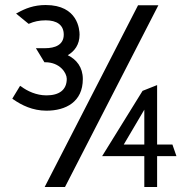

<svg xmlns="http://www.w3.org/2000/svg" viewBox="-20 -745 754 765"><path d="M29 -352 33 -349C66 -326 110 -304 165 -304C242 -304 310 -339 310 -430C310 -477 285 -508 250 -525C277 -541 297 -567 297 -607C297 -626 291 -725 162 -725C115 -725 80 -711 50 -694L44 -691L94 -650L97 -651C115 -659 136 -664 162 -664C206 -664 234 -646 234 -607C234 -566 199 -553 160 -553H123L157 -497H160C219 -497 246 -454 246 -431C246 -386 215 -365 165 -365C125 -365 89 -382 65 -400L60 -403ZM158 0H239L611 -724H530ZM387 -123H555V0H606V-123H683L667 -169H606V-406L548 -383ZM473 -169 555 -308V-169Z"/></svg>

Font: Charger Sport
Style: Regular
Weight: 400
Designer: Jasper
Foundry: Cannot Into Space Fonts
Version: Version 1.1